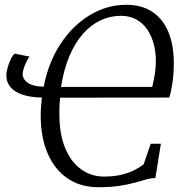

<svg xmlns="http://www.w3.org/2000/svg" viewBox="-20 -771 758 802"><path d="M392 11Q315.5 11 261.5 -26.2Q207.5 -63.5 178.8 -130.8Q150 -198 150 -288Q150 -307 151.5 -326.2Q153 -345.5 155 -363.5Q124 -364 97 -369.5Q70 -375 49.8 -386.2Q29.5 -397.5 18 -415Q6.5 -432.5 6.5 -457Q6.5 -470.5 12.2 -490Q18 -509.5 26.2 -526Q34.5 -542.5 42 -547L103.5 -534.5Q98 -529 91.2 -515Q84.5 -501 79.5 -486.2Q74.5 -471.5 74.5 -462.5Q74.5 -448.5 83.5 -436.5Q92.5 -424.5 112 -417Q131.5 -409.5 162.5 -409Q182.5 -511.5 233.2 -588.2Q284 -665 355.5 -708Q427 -751 508 -751Q571 -751 615.2 -722.2Q659.5 -693.5 682.8 -638.8Q706 -584 706 -506Q706 -463.5 700.2 -424Q694.5 -384.5 687 -363.5L231 -363Q230 -352 229.2 -341Q228.5 -330 228.2 -318.5Q228 -307 228 -295Q228 -210 252.5 -151.8Q277 -93.5 319.2 -63.5Q361.5 -33.5 414 -33.5Q457 -33.5 488.8 -41.5Q520.5 -49.5 542.8 -61.2Q565 -73 580 -84.5L609.5 -170.5H652L629 -27.5Q610 -27 589 -21Q568 -15 541 -7.5Q514 0 477.8 5.5Q441.5 11 392 11ZM616 -408Q620 -425 623.5 -443Q627 -461 629 -480.2Q631 -499.5 631 -519Q631 -553.5 622.2 -586.8Q613.5 -620 595.8 -646.8Q578 -673.5 550.2 -689.2Q522.5 -705 485 -705Q440.5 -705 400.2 -686.2Q360 -667.5 326.8 -630Q293.5 -592.5 270 -537Q246.5 -481.5 235 -408Z"/></svg>

Font: Merriweather Light
Style: Italic
Weight: 300
Italic angle: -7.8°
Designer: Eben Sorkin
Foundry: Eben Sorkin
Version: Version 2.101